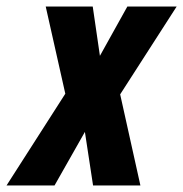

<svg xmlns="http://www.w3.org/2000/svg" viewBox="-71 -568 561 588"><path d="M96 0 189 -164 214 0H359L297 -279L470 -548H319L235 -397L213 -548H69L129 -281L-51 0Z"/></svg>

Font: Noto Sans UI Condensed ExtraBold
Style: Italic
Weight: 800
Width: 3
Designer: Monotype Design Team
Foundry: Monotype Imaging Inc.
Version: 1.001